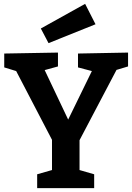

<svg xmlns="http://www.w3.org/2000/svg" viewBox="-20 -977 688 997"><path d="M645 -632 585 -614 393 -249V-94L469 -72V0H173V-72L250 -94V-251L64 -608L2 -627V-699L281 -704V-632L212 -613L334 -356L457 -608L385 -627V-699L645 -704ZM476 -851 232 -753 192 -829 422 -957Z"/></svg>

Font: Bitter Pro
Style: Bold
Weight: 700
Designer: Sol Matas, and Bitter project Authors
Foundry: Sol Matas
Version: Version 1.010